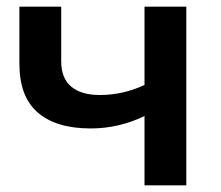

<svg xmlns="http://www.w3.org/2000/svg" viewBox="-20 -554 661 574"><path d="M537 -534V0H412V-207Q335 -170 251 -170Q148 -170 93 -217.5Q38 -265 38 -363V-534H163V-371Q163 -320 193 -295Q223 -270 278 -270Q348 -270 412 -300V-534Z"/></svg>

Font: CMG Sans SemiBold
Style: Regular
Weight: 600
Designer: Julieta Ulanovsky
Foundry: Julieta Ulanovsky
Version: Version 7.200